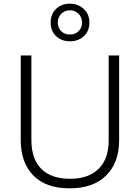

<svg xmlns="http://www.w3.org/2000/svg" viewBox="-20 -1016 762 1046"><path d="M629 -252Q629 -130 558.5 -60Q488 10 359 10Q230 10 161.5 -60Q93 -130 93 -254V-714H151V-254Q151 -150 205 -96Q259 -42 362 -42Q463 -42 517.5 -96.5Q572 -151 572 -248V-714H629ZM361 -791Q316 -791 286 -818.5Q256 -846 256 -894Q256 -940 286 -968Q316 -996 361 -996Q405 -996 436 -967.5Q467 -939 467 -894Q467 -846 436.5 -818.5Q406 -791 361 -791ZM361 -828Q390 -828 408.5 -846.5Q427 -865 427 -894Q427 -922 407.5 -941Q388 -960 361 -960Q333 -960 314 -941Q295 -922 295 -894Q295 -865 313 -846.5Q331 -828 361 -828Z"/></svg>

Font: Noto Sans Thai Looped Light
Style: Regular
Weight: 300
Designer: Sasikarn Vongin, Ben Mitchell
Foundry: The Fontpad Ltd
Version: Version 1.001; ttfautohint (v1.8.4.7-5d5b)